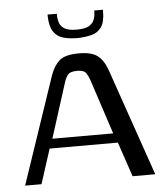

<svg xmlns="http://www.w3.org/2000/svg" viewBox="-47 -658 609 701"><g transform="rotate(-5 257.0 -307.5)"><path d="M17 0 150 -393Q162 -427 183 -445.5Q204 -464 255 -464Q301 -464 323 -447Q345 -430 358 -393L494 0H411L368 -127H118L77 0ZM131 -162H354L288 -363Q283 -378 275 -389.5Q267 -401 243 -401Q216 -401 207.5 -389Q199 -377 195 -363ZM256 -520Q227 -520 204 -526Q181 -532 167.5 -551.5Q154 -571 153 -609V-615H187V-610Q187 -596 191.5 -582Q196 -568 210.5 -559.5Q225 -551 254 -551Q285 -551 299.5 -559.5Q314 -568 319 -582Q324 -596 324 -610V-615H356V-610Q356 -571 343 -552Q330 -533 307.5 -527Q285 -521 256 -520Z"/></g></svg>

Font: Genos Thin
Style: Regular
Weight: 400
Version: Version 1.010